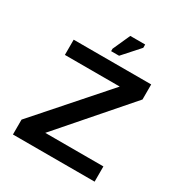

<svg xmlns="http://www.w3.org/2000/svg" viewBox="-170 -841 904 961"><g transform="rotate(30 282.0 -360.5)"><path d="M43 0V-86L386 -475H69V-563H517V-476L179 -88H515V0ZM306 -607H260V-621L305 -721H391V-702Z"/></g></svg>

Font: Darker Grotesque Light
Style: Bold
Weight: 700
Version: Version 1.000;gftools[0.9.28]